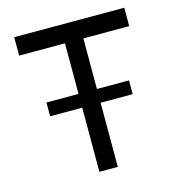

<svg xmlns="http://www.w3.org/2000/svg" viewBox="-104 -789 817 881"><g transform="rotate(-15 304.0 -349.0)"><path d="M260.3 -370.1V-610.4H42.5V-697.8H565.4V-610.4H347.7V-370.1H500V-304.7H347.7V0H260.3V-304.7H107.9V-370.1Z"/></g></svg>

Font: Qaz
Style: Regular
Weight: 400
Designer: GGBotNet
Foundry: f0n7
Version: 0.70